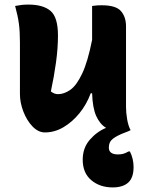

<svg xmlns="http://www.w3.org/2000/svg" viewBox="-20 -568 640 838"><path d="M104 -548Q168 -548 200.5 -520.5Q233 -493 233 -413Q233 -358 224.5 -296Q216 -234 202 -169Q217 -157 233 -157Q260 -157 287 -176Q314 -195 338.5 -246.5Q363 -298 382 -394V-542Q396 -544 404.5 -544.5Q413 -545 424 -545Q486 -545 508 -519.5Q530 -494 530 -453V-101Q530 -76 535 -47Q540 -18 550 0Q547 2 541 4.5Q535 7 527 10Q492 23 473.5 37Q455 51 455 76Q455 106 495 106Q509 106 519 103Q529 100 541 93H547Q563 125 563 161Q563 208 539.5 229Q516 250 472 250Q416 250 378.5 218.5Q341 187 341 129Q341 78 371.5 42.5Q402 7 443 -10Q416 -26 400 -61.5Q384 -97 382 -161H376Q358 -112 326.5 -73.5Q295 -35 256.5 -12.5Q218 10 176 10Q147 10 122 -16Q97 -42 82 -81Q67 -120 67 -158V-383Q67 -431 62.5 -464.5Q58 -498 46 -542Q61 -545 74.5 -546.5Q88 -548 104 -548Z"/></svg>

Font: Recursive Sn Csl St XBd
Style: Regular
Weight: 800
Version: Version 1.085;hotconv 1.1.0;makeotfexe 2.6.0; ttfautohint (v